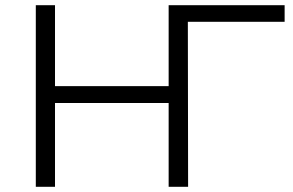

<svg xmlns="http://www.w3.org/2000/svg" viewBox="-20 -720 1128 740"><path d="M192 0H118V-700H192V-388H630V-700H703V0H630V-323H192ZM632 0V-700H1077V-636H704L705 0Z"/></svg>

Font: Modern
Style: Small
Weight: 400
Designer: Julieta Ulanovsky
Foundry: Julieta Ulanovsky
Version: Version 8.000